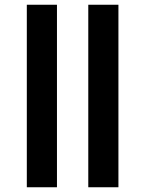

<svg xmlns="http://www.w3.org/2000/svg" viewBox="-20 -789 612 809"><path d="M93 0V-769H220V0ZM352 0V-769H479V0Z"/></svg>

Font: Noto Sans ExtraCondensed ExtraBold
Style: Regular
Weight: 800
Width: 2
Designer: Monotype Design Team
Foundry: Monotype Imaging Inc.
Version: Version 2.013; ttfautohint (v1.8.4.7-5d5b)